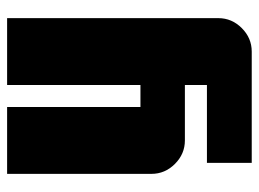

<svg xmlns="http://www.w3.org/2000/svg" viewBox="-114 -426 728 540"><g transform="rotate(-90 250.0 -156.0)"><path d="M469 94Q469 132 441 160Q413 188 375 188H62V62H281V0H125Q87 0 59 -28Q31 -56 31 -94V-500H219V-125H281V-500H469Z"/></g></svg>

Font: CostaRica
Style: Normal
Weight: 900
Version: Version 1.3